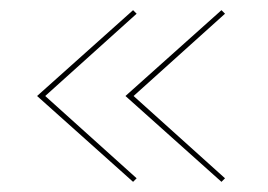

<svg xmlns="http://www.w3.org/2000/svg" viewBox="-20 -400 527 378"><path d="M69 -211 249 -49 242 -42 53 -211 242 -380 249 -373ZM243 -211 423 -49 416 -42 227 -211 416 -380 423 -373Z"/></svg>

Font: Ysabeau Hairline
Style: Regular
Weight: 100
Designer: Christian Thalmann (Catharsis Fonts)
Version: Version 0.003